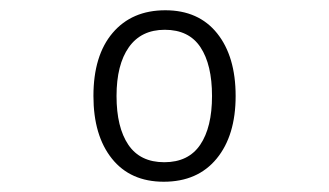

<svg xmlns="http://www.w3.org/2000/svg" viewBox="-20 -743 640 374"><path d="M162 -556Q162 -635 199.5 -679Q237 -723 302 -723Q367 -723 403 -678Q439 -633 439 -556Q439 -479 402 -434Q365 -389 299 -389Q234 -389 198 -434Q162 -479 162 -556ZM393 -556Q393 -617 370.5 -651Q348 -685 301 -685Q255 -685 231 -651Q207 -617 207 -556Q207 -495 230 -461Q253 -427 300 -427Q347 -427 370 -461Q393 -495 393 -556Z"/></svg>

Font: Noto Sans Mono UI Light
Style: Regular
Weight: 300
Monospace: yes
Designer: Monotype Design team
Foundry: Monotype Imaging Inc.
Version: Version 1.000